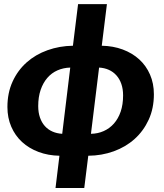

<svg xmlns="http://www.w3.org/2000/svg" viewBox="-20 -748 794 932"><path d="M421.5 -98.5Q455 -99 483.5 -111.8Q512 -124.5 533 -148.2Q554 -172 565.8 -206.2Q577.5 -240.5 577.5 -285Q577.5 -316 569 -340.5Q560.5 -365 545 -382.2Q529.5 -399.5 508.2 -409Q487 -418.5 461 -420ZM321 -420Q287.5 -419 259 -406.5Q230.5 -394 209.8 -370Q189 -346 177.2 -311.5Q165.5 -277 165.5 -233Q165.5 -202 174 -177.5Q182.5 -153 197.8 -136Q213 -119 234.5 -109.5Q256 -100 282 -98.5ZM474 -526Q529 -525 575.5 -507.8Q622 -490.5 655.8 -459.8Q689.5 -429 708.2 -386Q727 -343 727 -290.5Q727 -222 701.8 -167Q676.5 -112 633.2 -73.2Q590 -34.5 532 -13.5Q474 7.5 408.5 8L389 164.5H249.5L268.5 8Q213.5 7 167 -10.5Q120.5 -28 87 -58.8Q53.5 -89.5 34.8 -132.8Q16 -176 16 -228.5Q16 -297 41 -351.8Q66 -406.5 109.2 -445Q152.5 -483.5 210.5 -504.2Q268.5 -525 334 -526L359 -728H499Z"/></svg>

Font: Lato ExtraBold
Style: Italic
Weight: 800
Italic angle: -7°
Designer: Lukasz Dziedzic with Adam Twardoch and Botio Nikoltchev
Foundry: tyPoland Lukasz Dziedzic
Version: Version 2.015; 2015-08-06; http://www.latofonts.com/